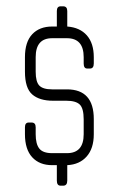

<svg xmlns="http://www.w3.org/2000/svg" viewBox="-20 -521 375 608"><path d="M193 2V51Q193 67 180 67H172Q160 67 160 51V2H145Q105 2 82 -23Q59 -48 59 -96V-118Q59 -133 71 -133H80Q93 -133 93 -118V-96Q93 -65 104.5 -50.5Q116 -36 145 -36H192Q245 -36 245 -96V-143Q245 -178 232.5 -190Q220 -202 190 -202H148Q105 -202 82 -222Q59 -242 59 -294V-340Q59 -388 82 -412.5Q105 -437 145 -437H160V-486Q160 -501 172 -501H180Q193 -501 193 -486V-437Q233 -434 255 -409Q277 -384 277 -340V-320Q277 -304 265 -304H256Q245 -304 245 -320V-340Q245 -400 192 -400H145Q93 -400 93 -340V-294Q93 -262 104.5 -250Q116 -238 145 -238H192Q277 -238 277 -144V-96Q277 -51 254.5 -25.5Q232 0 193 2Z"/></svg>

Font: Chathura
Style: Regular
Weight: 300
Designer: Appaji Ambarisha Darbha
Foundry: Aditya Fonts
Version: Version 1.00 2015